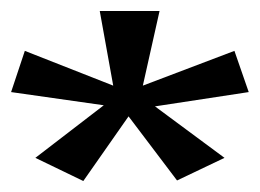

<svg xmlns="http://www.w3.org/2000/svg" viewBox="-26 -726 471 348"><path d="M154.8 -706.1H263.2L232.9 -570.8L398.9 -633.8L424.8 -559.1L254.9 -533.2L380.9 -439.9L294.9 -398.9L207 -515.1L125 -397.9L38.1 -439.9L162.1 -535.2L-5.9 -559.1L19 -633.8L179.2 -570.8Z"/></svg>

Font: Halibut Exp
Style: Regular
Weight: 400
Width: 7
Designer: Matteo Maggi
Foundry: Collletttivo
Version: Version 3.080 | FøM Fix